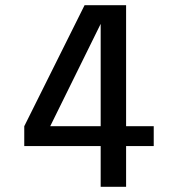

<svg xmlns="http://www.w3.org/2000/svg" viewBox="-20 -720 690 740"><path d="M368 0V-157H73.5V-233.5L306 -700H466V-233.5H572.5V-157H466V0ZM173.5 -233.5H368V-631H369.5Z"/></svg>

Font: Trispace Thin
Style: Regular
Weight: 400
Version: Version 1.210